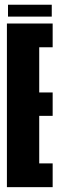

<svg xmlns="http://www.w3.org/2000/svg" viewBox="-20 -772 246 792"><path d="M8.5 0V-675H197.2V-577H141.8V-390.6H197.2V-294.1H141.8V-98H197.2V0ZM13 -703.5V-752.5H193.5V-703.5Z"/></svg>

Font: Anybody UltraCondensed Thin
Style: Regular
Weight: 100
Width: 1
Designer: Tyler Finck
Foundry: Etcetera Type Company
Version: Version 1.110